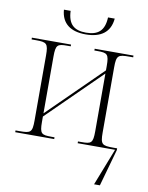

<svg xmlns="http://www.w3.org/2000/svg" viewBox="-99 -792 826 1072"><g transform="rotate(10 314.0 -255.5)"><path d="M318 -606C403 -606 456 -642 463 -721H425C422 -644 385 -616 318 -616C252 -616 216 -644 213 -721H175C181 -642 234 -606 318 -606ZM26 0H247V-10H230C173 -10 163 -15 163 -83V-113L465 -410V-83C465 -15 455 -10 400 -10H380V0H592L510 210H543L602 0V-10H580C517 -10 507 -15 507 -83V-452C507 -521 517 -526 580 -526H602V-536H382V-526H400C455 -526 465 -520 465 -453V-428L163 -131V-453C163 -520 173 -526 228 -526H248V-536H26V-526H51C111 -526 121 -520 121 -452V-84C121 -15 112 -10 48 -10H26Z"/></g></svg>

Font: Noto Serif Display SemiCondensed ExtraLight
Style: Regular
Weight: 200
Width: 4
Designer: Monotype Design Team
Foundry: Monotype Imaging Inc.
Version: Version 2.009